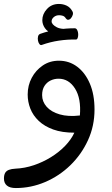

<svg xmlns="http://www.w3.org/2000/svg" viewBox="-85 -720 566 971"><path d="M-5 231Q-35 231 -50 218.5Q-65 206 -65 183Q-65 165 -59 154.5Q-53 144 -40 139Q-27 134 -7 133Q40 131 86 115.5Q132 100 172.5 75Q213 50 244 18Q275 -14 291 -49Q229 -49 184.5 -65Q140 -81 111 -108.5Q82 -136 68.5 -170.5Q55 -205 55 -242Q55 -288 75.5 -326.5Q96 -365 131.5 -389Q167 -413 213 -413Q265 -413 305.5 -382.5Q346 -352 369.5 -297Q393 -242 393 -166Q393 -83 360 -11Q327 61 271 115.5Q215 170 143.5 200.5Q72 231 -5 231ZM128 -239Q128 -206 151 -180Q174 -154 217 -141.5Q260 -129 319 -136Q326 -222 294.5 -272Q263 -322 211 -322Q190 -322 171 -313Q152 -304 140 -285.5Q128 -267 128 -239ZM258 -542Q212 -538 183.5 -548.5Q155 -559 142 -578Q129 -597 129 -618Q129 -649 152.5 -674.5Q176 -700 213 -700Q234 -700 252 -691.5Q270 -683 281 -663Q286 -655 283 -645Q280 -635 273.5 -627.5Q267 -620 259 -620Q253 -620 248 -627Q242 -637 233 -640Q224 -643 214 -643Q198 -643 187 -633.5Q176 -624 176 -612Q176 -596 202.5 -582Q229 -568 293 -577ZM127 -493Q120 -490 114.5 -497Q109 -504 107 -515Q105 -526 107.5 -536Q110 -546 119 -549Q161 -564 206 -570.5Q251 -577 293 -577Q301 -577 305.5 -568Q310 -559 310.5 -548Q311 -537 308 -528.5Q305 -520 299 -520Q257 -521 213 -514.5Q169 -508 127 -493Z"/></svg>

Font: Playpen Sans Arabic
Style: Regular
Weight: 400
Designer: Azza Alameddine, Laura Meseguer, Veronika Burian, José Scaglione
Foundry: TypeTogether
Version: Version 2.000